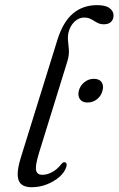

<svg xmlns="http://www.w3.org/2000/svg" viewBox="-20 -738 473 766"><path d="M367.5 -717.5Q401.5 -717.5 417.2 -705.5Q433 -693.5 433 -676.5Q433 -661 423.2 -651Q413.5 -641 393.5 -641Q382 -641 373 -645Q364 -649 355.5 -654.5Q347 -660 337.8 -664Q328.5 -668 316 -668Q299.5 -668 285.5 -658.2Q271.5 -648.5 262.8 -632.8Q254 -617 251.5 -598Q250.5 -587.5 251.2 -577.8Q252 -568 253 -558.5Q254 -549 254.8 -539Q255.5 -529 254 -517.2Q252.5 -505.5 248.5 -492.5L135 -126Q119.5 -74.5 124.2 -57.5Q129 -40.5 149 -40.5Q167.5 -40.5 187.8 -51.2Q208 -62 224 -82.5Q228.5 -88 232 -89.8Q235.5 -91.5 239 -90.5Q244 -89.5 245.5 -84.2Q247 -79 244 -70.5Q237 -49.5 215.8 -31.2Q194.5 -13 165.8 -2Q137 9 106 9Q79 9 65 -3Q51 -15 50.5 -41Q50 -67 63 -109L209.5 -580.5Q232 -651.5 271.5 -684.5Q311 -717.5 367.5 -717.5ZM329 -329Q308 -329 298.8 -342.5Q289.5 -356 294.5 -376.5Q300 -396.5 316.5 -410Q333 -423.5 354.5 -423.5Q376.5 -423.5 385.5 -410Q394.5 -396.5 389 -376.5Q384 -356 367.5 -342.5Q351 -329 329 -329Z"/></svg>

Font: Fraunces Light
Style: Italic
Weight: 300
Italic angle: -16°
Version: Version 1.000;[b76b70a41]